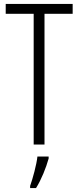

<svg xmlns="http://www.w3.org/2000/svg" viewBox="-20 -734 399 975"><path d="M206 0V-664H349V-714H9V-664H151V0ZM227 71V61H170C166 101 146 174 133 210V221H163C190 178 214 118 227 71Z"/></svg>

Font: Noto Sans Gujarati ExtraCondensed Light
Style: Regular
Weight: 300
Width: 2
Designer: Jelle Bosma - Monotype Design Team, Universal Thirst
Foundry: Monotype Imaging Inc.
Version: Version 2.106